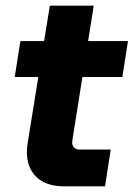

<svg xmlns="http://www.w3.org/2000/svg" viewBox="-20 -658 472 678"><path d="M206 0Q143 0 109 -32.5Q75 -65 75 -121Q75 -138 78 -155L156 -638H311L238 -178Q235 -161 235 -154Q235 -143 242 -136.5Q249 -130 260 -130H371L351 0ZM32 -386 52 -513H432L412 -386Z"/></svg>

Font: MuseoModerno Thin
Style: Bold Italic
Weight: 700
Italic angle: -9°
Version: Version 1.003